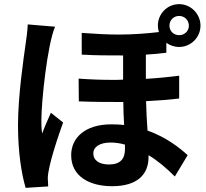

<svg xmlns="http://www.w3.org/2000/svg" viewBox="-20 -852 996 928"><path d="M114 -734C113 -704 108 -667 104 -641C94 -569 67 -389 67 -246C67 -118 84 -10 104 56L213 49C212 35 211 19 211 10C211 -49 265 -204 285 -260L226 -307C212 -275 196 -241 184 -207C180 -227 180 -252 180 -272C180 -360 208 -632 246 -723ZM846 -775C872 -775 893 -754 893 -728C893 -702 872 -682 846 -682C819 -682 799 -702 799 -728C799 -754 819 -775 846 -775ZM584 -131C584 -86 563 -57 507 -57C461 -57 431 -76 431 -111C431 -141 461 -163 514 -163C537 -163 560 -160 584 -153ZM784 -645C801 -633 822 -625 846 -625C902 -625 949 -671 949 -728C949 -785 902 -832 846 -832C788 -832 743 -785 743 -728C743 -718 745 -706 748 -697C687 -690 625 -685 554 -685C500 -685 442 -688 375 -693V-588C442 -584 508 -584 575 -584V-467C557 -466 539 -466 521 -466C469 -466 415 -468 360 -472L361 -362C434 -359 507 -359 576 -359C576 -322 578 -284 580 -248C560 -250 539 -251 518 -251C390 -251 324 -185 324 -102C324 0 412 48 522 48C644 48 698 -9 698 -93V-102C743 -75 786 -38 825 1L887 -102C851 -135 786 -188 693 -221C690 -265 687 -312 686 -363C746 -366 799 -370 846 -376V-486C796 -480 743 -474 685 -471V-588C719 -590 751 -593 784 -597Z"/></svg>

Font: Kinto Sans
Style: Bold
Weight: 700
Designer: Authors: Ryoko NISHIZUKA  (kana & ideographs); Paul D. Hunt (Latin, Greek & Cyrillic); Wenlong ZHANG  (bopomofo); Sandol
Foundry: Adobe Systems Incorporated, ookami Inc.
Version: Version 0.001